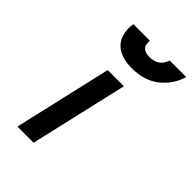

<svg xmlns="http://www.w3.org/2000/svg" viewBox="-220 -833 923 923"><g transform="rotate(45 242.0 -371.0)"><path d="M193 -499H303L188 0H78ZM237 -742Q229 -685 291 -685Q353 -685 371 -742H484Q463 -674 408.5 -630.5Q354 -587 268 -587Q226 -587 196 -598.5Q166 -610 148.5 -630.5Q131 -651 125 -679.5Q119 -708 124 -742Z"/></g></svg>

Font: Panefresco 750wt
Style: Italic
Weight: 750
Foundry: Campivisivi & Chank Co
Version: Version 1.000